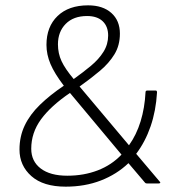

<svg xmlns="http://www.w3.org/2000/svg" viewBox="-20 -687 667 719"><path d="M226 12Q142 12 97.5 -27.5Q53 -67 53 -127Q53 -176 72.5 -217Q92 -258 129.5 -294.5Q167 -331 219 -366Q184 -412 169 -447.5Q154 -483 154 -519Q154 -587 195.5 -627Q237 -667 310 -667Q365 -667 397 -638.5Q429 -610 429 -561Q429 -517 408.5 -483.5Q388 -450 354 -421.5Q320 -393 278 -363L463 -143Q491 -182 506.5 -232.5Q522 -283 525 -342Q525 -348 532 -348H563Q568 -348 568 -341Q564 -272 544 -214Q524 -156 490 -111L578 -7Q581 -5 580 -2.5Q579 0 574 0H530Q525 0 523 -3L461 -76Q417 -34 357.5 -11Q298 12 226 12ZM232 -29Q294 -29 346 -49Q398 -69 435 -108L242 -339Q170 -290 133.5 -240Q97 -190 97 -130Q97 -83 132.5 -56Q168 -29 232 -29ZM256 -391Q291 -416 320.5 -440.5Q350 -465 367.5 -493Q385 -521 385 -554Q385 -588 364.5 -607.5Q344 -627 306 -627Q255 -627 226 -597.5Q197 -568 197 -521Q197 -487 210.5 -458Q224 -429 256 -391Z"/></svg>

Font: Sofia Sans ExtraLight
Style: Italic
Weight: 250
Italic angle: -9°
Version: Version 4.100-B